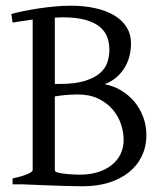

<svg xmlns="http://www.w3.org/2000/svg" viewBox="-20 -650 590 677"><path d="M201.7 -588.9Q194.8 -588.9 187.7 -588.6Q180.7 -588.4 173.3 -587.9V-354H189.9Q245.6 -354 280 -365Q314.5 -376 333.5 -393.1Q352.5 -410.2 359.1 -431.6Q365.7 -453.1 365.7 -474.1Q365.7 -498.5 357.9 -519.5Q350.1 -540.5 331.1 -555.9Q312 -571.3 280.5 -580.1Q249 -588.9 201.7 -588.9ZM253.9 -316.9Q230.5 -316.9 210.7 -314.9Q190.9 -313 173.3 -310.1V-50.8Q173.3 -46.9 177.7 -43.5Q186 -40.5 196.8 -38.8Q207.5 -37.1 218.8 -36.1Q230 -35.2 241.2 -34.7Q252.4 -34.2 262.2 -34.2Q297.4 -34.2 325.7 -43.2Q354 -52.2 374.3 -68.4Q394.5 -84.5 405.3 -107.2Q416 -129.9 416 -157.2Q416 -184.1 406.5 -212.4Q397 -240.7 377.2 -263.9Q357.4 -287.1 326.9 -302Q296.4 -316.9 253.9 -316.9ZM496.1 -173.8Q496.1 -132.3 479.7 -98.9Q463.4 -65.4 433.8 -42Q404.3 -18.6 363.3 -5.9Q322.3 6.8 272.9 6.8Q258.8 6.8 237.3 6.3Q215.8 5.9 192.4 5.1Q168.9 4.4 145.3 3.4Q121.6 2.4 102.5 1.7Q83.5 1 71.8 0.5Q60.1 0 60.1 0H24.4V-21Q57.6 -27.8 76.4 -35.9Q95.2 -43.9 95.2 -50.8V-581.1Q76.7 -578.6 58.8 -575.9Q41 -573.2 24.4 -570.3L20 -600.6Q39.1 -606 64.2 -611.1Q89.4 -616.2 117.2 -620.4Q145 -624.5 173.8 -627.2Q202.6 -629.9 229 -629.9Q277.8 -629.9 317.4 -620.8Q356.9 -611.8 384.5 -594.7Q412.1 -577.6 427 -553.2Q441.9 -528.8 441.9 -498Q441.9 -445.3 417 -407.5Q392.1 -369.6 349.1 -353Q380.4 -347.2 407.2 -331.1Q434.1 -314.9 453.9 -291.3Q473.6 -267.6 484.9 -237.5Q496.1 -207.5 496.1 -173.8Z"/></svg>

Font: Gentium
Style: Regular
Weight: 400
Designer: J. Victor Gaultney
Version: Version 1.03; 2011; OFL 1.1 release